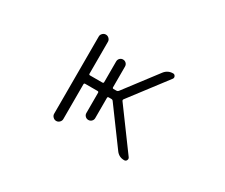

<svg xmlns="http://www.w3.org/2000/svg" viewBox="-91 -787 1182 1008"><g transform="rotate(30 500.0 -283.5)"><path d="M281.2 -48.8V-517.6Q281.2 -528.3 289.6 -536.6Q297.9 -544.9 309.1 -544.9Q320.3 -544.9 328.6 -536.6Q336.9 -528.3 336.9 -517.6V-324.2Q336.9 -317.4 343.8 -317.4H418Q425.8 -317.4 425.8 -324.2V-449.2Q425.8 -460.9 433.6 -468.8Q441.4 -476.6 452.6 -476.6Q463.9 -476.6 471.7 -468.8Q479.5 -460.9 479.5 -449.2V-324.2Q479.5 -317.4 486.3 -317.4H503.9Q510.7 -317.4 515.6 -323.2L665 -519.5Q684.6 -544.9 716.8 -544.9Q725.6 -544.9 730 -536.1Q734.4 -527.3 728.5 -519.5L559.6 -297.9Q554.7 -292 558.6 -286.1L734.4 -46.9Q737.3 -43 737.3 -38.1Q737.3 -34.2 735.4 -30.3Q731.4 -21.5 720.7 -21.5Q689.5 -21.5 670.9 -46.9L513.7 -260.7Q509.8 -266.6 502 -266.6H486.3Q479.5 -266.6 479.5 -259.8V-136.7Q479.5 -126 471.7 -118.2Q463.9 -110.4 452.6 -110.4Q441.4 -110.4 433.6 -118.2Q425.8 -126 425.8 -136.7V-259.8Q425.8 -266.6 418 -266.6H343.8Q336.9 -266.6 336.9 -259.8V-48.8Q336.9 -38.1 328.6 -29.8Q320.3 -21.5 309.1 -21.5Q297.9 -21.5 289.6 -29.8Q281.2 -38.1 281.2 -48.8Z"/></g></svg>

Font: Rounded Mgen+ 2m light
Style: Regular
Weight: 200
Designer: [Source Han Sans]
Ryoko NISHIZUKA  (kana & ideographs); Paul D. Hunt (Latin, Greek & Cyrillic); Wenlong ZHANG  (bopomofo
Version: Version 1.059.20150602